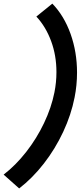

<svg xmlns="http://www.w3.org/2000/svg" viewBox="-73 -866 463 1074"><path d="M231.4 -349.1Q242.7 -405.3 242.7 -462.9Q242.7 -555.7 212.9 -636.2Q183.1 -716.8 130.4 -773.4L219.7 -845.7Q285.6 -777.8 321.8 -676.3Q357.9 -574.7 357.9 -460Q357.9 -389.2 344.2 -320.8Q325.2 -224.1 280.5 -128.4Q235.8 -32.7 172.1 49.1Q108.4 130.9 34.2 188L-52.7 110.8Q15.1 58.6 73.7 -16.4Q132.3 -91.3 173.3 -177.5Q214.4 -263.7 231.4 -349.1Z"/></svg>

Font: Reddit Sans Fudge ExBold Italic
Style: Regular
Weight: 800
Italic angle: -11.25°
Designer: Stephen Hutchings
Version: Version 1.013